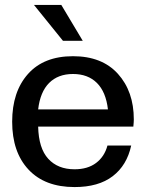

<svg xmlns="http://www.w3.org/2000/svg" viewBox="-20 -756 598 786"><path d="M285.2 9.8Q163.6 9.8 96.7 -61.8Q29.8 -133.3 29.8 -257.8Q29.8 -380.4 94.5 -453.1Q159.2 -525.9 278.8 -525.9Q397.5 -525.9 462.6 -453.9Q527.8 -381.8 527.8 -267.1Q527.8 -257.3 525.9 -237.8H136.2Q138.2 -148.9 177.5 -106Q216.8 -63 285.2 -63Q338.9 -63 373.3 -88.9Q407.7 -114.7 419.9 -160.2H517.1Q499.5 -79.1 441.4 -34.7Q383.3 9.8 285.2 9.8ZM136.2 -308.1H421.9Q413.6 -379.9 376.7 -416.5Q339.8 -453.1 278.8 -453.1Q217.8 -453.1 181.2 -416.5Q144.5 -379.9 136.2 -308.1ZM318.8 -588.9H237.8L119.1 -735.8H231Z"/></svg>

Font: Creato Display Medium
Style: Regular
Weight: 500
Version: Version 1.000